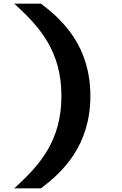

<svg xmlns="http://www.w3.org/2000/svg" viewBox="-20 -821 660 1041"><path d="M313 -300.5C313 -61 200 70.5 57.5 200H202C318.5 113 470 -31 470 -300.5C470 -571 318.5 -714 202 -801H57.5C200 -671.5 313 -540 313 -300.5Z"/></svg>

Font: Monaspace Argon ExtraBold
Style: Bold
Weight: 800
Designer: Riley Cran & the Lettermatic Team
Foundry: Lettermatic
Version: Version 1.000 (Monaspace Argon)